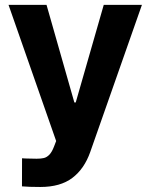

<svg xmlns="http://www.w3.org/2000/svg" viewBox="-20 -550 602 769"><path d="M68 196.4 68.3 83.9Q74.4 84.3 80.3 84.7Q86.3 85 92.6 85Q106.3 85.6 126.7 85.7Q144.2 85.7 155.8 82.9Q167.4 80.1 177.7 69.6Q187.9 59 196.3 37.2L204.9 14.8L14.2 -530.4H166.4L277.8 -139.6H283.3L395.5 -530.4H548.4L341.6 58.3Q317.8 126.2 269.8 162.5Q221.9 198.9 141.6 198.9Q94.2 198.9 68 196.4Z"/></svg>

Font: Pretendard Variable
Style: Regular
Weight: 400
Designer: Base glyphs from Inter by Rasmus Andersson; Hangul glyphs from Noto Sans CJK(Source Han Sans) by Jang Soo-young and Kang
Foundry: Kil Hyung-jin
Version: Version 1.100;FEAKit 1.0